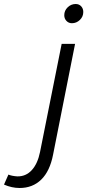

<svg xmlns="http://www.w3.org/2000/svg" viewBox="-162 -743 438 959"><path d="M254 -683Q254 -660 237 -643.5Q220 -627 197 -627Q181 -627 170 -638.5Q159 -650 159 -667Q159 -690 176 -706.5Q193 -723 216 -723Q233 -723 243.5 -711.5Q254 -700 254 -683ZM-76 138Q-33 139 -3.5 107Q26 75 38 16L146 -524H213L103 30Q87 112 44 154Q1 196 -64 196Q-103 196 -142 179L-120 129Q-104 136 -76 138Z"/></svg>

Font: TypoPRO Montserrat Alternates
Style: Italic
Weight: 300
Italic angle: -11.3°
Designer: Julieta Ulanovsky
Foundry: Julieta Ulanovsky
Version: Version 6.001